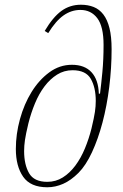

<svg xmlns="http://www.w3.org/2000/svg" viewBox="-20 -780 519 812"><path d="M180 12Q109 12 78 -32.5Q47 -77 47 -150Q47 -213 64.5 -276.5Q82 -340 113.5 -391Q145 -442 188.5 -474Q232 -506 284 -506Q338 -506 367 -474.5Q396 -443 398 -384H403Q408 -423 413 -475.5Q418 -528 418 -590Q418 -668 391.5 -703Q365 -738 320 -738Q282 -738 249 -715Q216 -692 184 -640L169 -649Q204 -708 240 -734Q276 -760 322 -760Q352 -760 376 -750.5Q400 -741 417 -719Q434 -697 443 -661Q452 -625 452 -572Q452 -492 442 -412Q432 -332 413.5 -262Q395 -192 369 -136Q343 -80 312 -49Q280 -17 247 -2.5Q214 12 180 12ZM180 -11Q216 -11 245.5 -29.5Q275 -48 298.5 -79.5Q322 -111 339 -152Q356 -193 367 -237Q378 -283 381.5 -307Q385 -331 385 -353Q385 -410 364 -446.5Q343 -483 287 -483Q251 -483 221.5 -464.5Q192 -446 168.5 -415Q145 -384 128 -343Q111 -302 100 -258Q89 -212 85.5 -187.5Q82 -163 82 -141Q82 -84 103 -47.5Q124 -11 180 -11Z"/></svg>

Font: IBM Plex Serif ExtraLight
Style: Italic
Weight: 200
Italic angle: -14°
Designer: Mike Abbink, Paul van der Laan, Pieter van Rosmalen
Foundry: Bold Monday
Version: Version 2.5